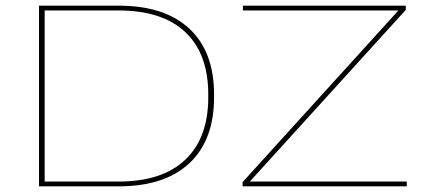

<svg xmlns="http://www.w3.org/2000/svg" viewBox="-20 -659 1528 679"><path d="M132.5 0V-17H399.5Q554 -17 635.2 -94.2Q716.5 -171.5 716.5 -314.5V-325Q716.5 -469 635.2 -545.5Q554 -622 399.5 -622H127V-639H399.5Q562.5 -639 649.8 -557.5Q737 -476 737 -325V-314.5Q737 -163.5 649.8 -81.8Q562.5 0 399.5 0ZM118 0V-639H138V0ZM1418.5 -17V0H838V-15L1389 -622H839V-639H1415V-624L863.5 -17Z"/></svg>

Font: Anek Latin Expanded Thin
Style: Regular
Weight: 250
Width: 7
Designer: Yesha Goshar
Foundry: Ek Type
Version: Version 1.003